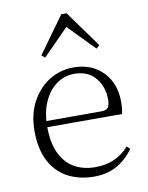

<svg xmlns="http://www.w3.org/2000/svg" viewBox="-88 -849 713 926"><g transform="rotate(-10 268.0 -385.5)"><path d="M298 14Q227 14 171 -15Q115 -44 83.5 -103.5Q52 -163 52 -252Q52 -334 84.5 -394.5Q117 -455 171 -488.5Q225 -522 289 -522Q351 -522 395.5 -495.5Q440 -469 464 -423.5Q488 -378 488 -320Q488 -283 482 -260H82V-290H387Q411 -290 419.5 -302.5Q428 -315 428 -341Q428 -404 391.5 -447.5Q355 -491 288 -491Q240 -491 201 -463Q162 -435 139 -383.5Q116 -332 116 -263Q116 -183 141 -131Q166 -79 210 -54.5Q254 -30 311 -30Q364 -30 404.5 -48Q445 -66 477 -102L492 -88Q459 -41 411 -13.5Q363 14 298 14ZM416 -592 268 -743H313L164 -592L148 -606L277 -785H303L432 -606Z"/></g></svg>

Font: Noto Serif JP ExtraLight ExtraLight
Style: Regular
Weight: 250
Version: Version 2.003-H1;hotconv 1.1.1;makeotfexe 2.6.0